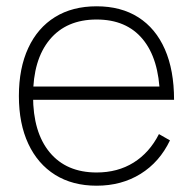

<svg xmlns="http://www.w3.org/2000/svg" viewBox="-20 -575 613 610"><path d="M287 15Q210.5 15 155.2 -19.5Q100 -54 70 -118Q40 -182 40 -270Q40 -358.5 69.8 -422.5Q99.5 -486.5 154.8 -520.8Q210 -555 287 -555Q364.5 -555 419.5 -520Q474.5 -485 503.8 -418.5Q533 -352 533 -258H488V-272Q485 -388.5 433.2 -450.8Q381.5 -513 287 -513Q191 -513 138 -449.2Q85 -385.5 85 -270Q85 -154.5 138 -90.8Q191 -27 287 -27Q354 -27 404.5 -58.5Q455 -90 485 -149L520 -129Q487 -60 426.5 -22.5Q366 15 287 15ZM507 -258H67V-300H507Z"/></svg>

Font: Manrope Variable Light
Style: Regular
Weight: 200
Designer: Mikhail Sharanda
Foundry: Mikhail Sharanda
Version: Version 4.505